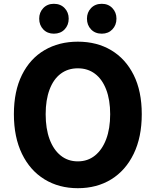

<svg xmlns="http://www.w3.org/2000/svg" viewBox="-20 -975 818 1009"><path d="M389 14Q290 14 214 -32.5Q138 -79 95.5 -166.5Q53 -254 53 -375Q53 -496 95.5 -581.5Q138 -667 214 -711.5Q290 -756 389 -756Q489 -756 564.5 -711Q640 -666 682.5 -581Q725 -496 725 -375Q725 -254 682.5 -166.5Q640 -79 564.5 -32.5Q489 14 389 14ZM389 -127Q441 -127 479 -157.5Q517 -188 538 -243.5Q559 -299 559 -375Q559 -450 538 -504.5Q517 -559 479 -587.5Q441 -616 389 -616Q337 -616 299 -587.5Q261 -559 240.5 -504.5Q220 -450 220 -375Q220 -299 240.5 -243.5Q261 -188 299 -157.5Q337 -127 389 -127ZM263 -798Q229 -798 207.5 -820.5Q186 -843 186 -877Q186 -910 207.5 -932.5Q229 -955 263 -955Q298 -955 319.5 -932.5Q341 -910 341 -877Q341 -843 319.5 -820.5Q298 -798 263 -798ZM515 -798Q480 -798 458.5 -820.5Q437 -843 437 -877Q437 -910 458.5 -932.5Q480 -955 515 -955Q549 -955 570.5 -932.5Q592 -910 592 -877Q592 -843 570.5 -820.5Q549 -798 515 -798Z"/></svg>

Font: Noto Sans JP Thin ExtraBold
Style: Regular
Weight: 800
Version: Version 2.004-H2;hotconv 1.0.118;makeotfexe 2.5.65603